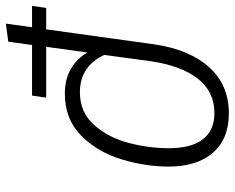

<svg xmlns="http://www.w3.org/2000/svg" viewBox="-124 -482 781 638"><g transform="rotate(90 266.0 -163.5)"><path d="M122 -64 103 73H272L265 120H97L86 199L26 207L38 120H-33L-26 73H45L95 -287Q112 -403 171 -468.5Q230 -534 324 -534Q409 -534 455 -481Q501 -428 501 -334Q501 -257 477 -177.5Q453 -98 398.5 -43.5Q344 11 258 11Q211 11 176.5 -9Q142 -29 122 -64ZM151 -275 130 -120Q148 -81 179 -60Q210 -39 254 -39Q321 -39 363 -86.5Q405 -134 422.5 -201.5Q440 -269 440 -334Q440 -410 410 -448Q380 -486 323 -486Q252 -486 209 -431Q166 -376 151 -275Z"/></g></svg>

Font: FiraGO Light
Style: Italic
Weight: 300
Italic angle: -8°
Designer: bBox Type GmbH
Foundry: bBox Type GmbH
Version: Version 1.001